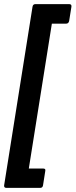

<svg xmlns="http://www.w3.org/2000/svg" viewBox="-33 -744 367 933"><path d="M-2 169Q-14 169 -13 157L125 -711Q127 -724 139 -724H303Q316 -724 314 -711L303 -642Q300 -629 288 -629H219L107 75H177Q190 75 187 87L176 157Q174 169 162 169Z"/></svg>

Font: Sofia Sans Condensed ExtraBold
Style: Italic
Weight: 800
Italic angle: -9°
Version: Version 4.100